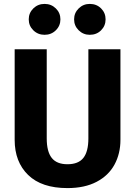

<svg xmlns="http://www.w3.org/2000/svg" viewBox="-20 -945 691 982"><path d="M596 -230Q596 -159 565.5 -103Q535 -47 474 -15Q413 17 325 17Q193 17 124 -50Q55 -117 55 -230V-693H219V-237Q219 -170 244.5 -137.5Q270 -105 325 -105Q381 -105 406.5 -137.5Q432 -170 432 -237V-693H596ZM289 -846Q289 -813 265.5 -790Q242 -767 208 -767Q174 -767 150.5 -790Q127 -813 127 -846Q127 -879 150.5 -902Q174 -925 208 -925Q242 -925 265.5 -902Q289 -879 289 -846ZM520 -846Q520 -813 497 -790Q474 -767 439 -767Q406 -767 382.5 -790Q359 -813 359 -846Q359 -879 382.5 -902Q406 -925 439 -925Q474 -925 497 -902Q520 -879 520 -846Z"/></svg>

Font: FiraGOUPP
Style: Bold
Weight: 700
Designer: bBox Type
Foundry: bBox Type GmbH
Version: Version 1.001